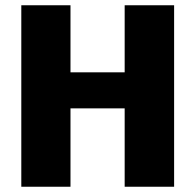

<svg xmlns="http://www.w3.org/2000/svg" viewBox="-20 -710 742 730"><path d="M642 -690V0H454V-298H248V0H61V-690H248V-435H454V-690Z"/></svg>

Font: Exo 2.0 Extra Bold
Style: Regular
Weight: 800
Designer: Natanael Gama
Version: Version 1.001;PS 001.001;hotconv 1.0.70;makeotf.lib2.5.58329